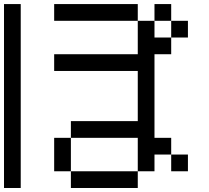

<svg xmlns="http://www.w3.org/2000/svg" viewBox="-20 -937 1040 957"><path d="M0 0V-916.7H83.3V0ZM750 -916.7H833.3V-833.3H750ZM750 -166.7V-83.3H666.7V-250H333.3V-333.3H666.7V-583.3H250V-666.7H666.7V-833.3H750V-750H833.3V-666.7H750V-250H833.3V-166.7ZM916.7 -166.7V-83.3H833.3V-166.7ZM916.7 -833.3V-750H833.3V-833.3ZM333.3 -83.3H666.7V0H333.3ZM333.3 -250V-83.3H250V-250ZM666.7 -833.3H250V-916.7H666.7Z"/></svg>

Font: Galmuri11 Regular
Style: Regular
Weight: 400
Designer: Minseo Lee (Quiple)
Version: Version 2.356;hotconv 1.1.0;makeotfexe 2.6.0 DEVELOPMENT